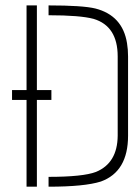

<svg xmlns="http://www.w3.org/2000/svg" viewBox="-20 -704 503 724"><path d="M25.4 -327.1V-364.3H80.1V-683.6H119.1V-364.3H173.8V-327.1H119.1V0H80.1V-327.1ZM163.1 0V-37.1Q293 -37.1 341.8 -55.7Q422.9 -88.9 423.8 -192.4V-491.2Q423.8 -605.5 333 -632.8Q282.2 -646.5 163.1 -646.5V-683.6Q292 -683.6 339.8 -671.9Q442.4 -645.5 459 -541Q462.9 -517.6 462.9 -491.2V-192.4Q462.9 -56.6 360.4 -19.5Q298.8 0 163.1 0Z"/></svg>

Font: Post No Bills Colombo Light
Style: Regular
Weight: 300
Designer: Kosala Senevirathne, Siva Puranthara, Lasantha Premarathna, Tharique Azeez
Foundry: Mooniak
Version: Version 1.220 ; ttfautohint (v1.6)